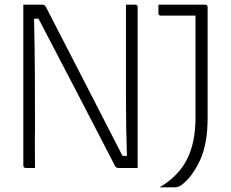

<svg xmlns="http://www.w3.org/2000/svg" viewBox="-20 -720 990 823"><path d="M130 0H91Q80 0 80 -11V-700H161Q172 -700 177 -690Q202 -641 240 -567.5Q278 -494 323 -406.5Q368 -319 415 -227.5Q462 -136 505 -52H524Q520 -171 520 -296Q520 -421 520 -538V-700H559Q570 -700 570 -689V0H488Q478 0 474 -7Q399 -153 314.5 -315Q230 -477 145 -640H126Q129 -510 129.5 -390.5Q130 -271 130 -160Q129 -128 129.5 -84Q130 -40 130 0ZM664 83Q744 36 781 -36Q818 -108 818 -216V-653H670Q659 -653 659 -664V-700H859Q870 -700 870 -689V-216Q870 -104 838 -34.5Q806 35 762 70Q752 78 744 80.5Q736 83 726 83Z"/></svg>

Font: Recursive Sn Lnr St Lt
Style: Regular
Weight: 300
Version: Version 1.079;hotconv 1.0.112;makeotfexe 2.5.65598; ttfautoh